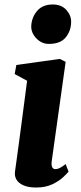

<svg xmlns="http://www.w3.org/2000/svg" viewBox="-20 -827 360 857"><path d="M140.5 10Q108 10 86 0.8Q64 -8.5 54 -24.5Q44 -40.5 47 -61.5Q50 -83.5 54.2 -113.8Q58.5 -144 63.5 -181.8Q68.5 -219.5 74.5 -264.2Q80.5 -309 87 -359.8Q93.5 -410.5 101 -466.5L45.5 -496.5L53 -537L247 -564L273 -551L211 -108.5Q208.5 -90.5 212.8 -81.2Q217 -72 227.5 -72Q236.5 -72 246.5 -77Q256.5 -82 273 -94.5L286 -61Q279.5 -52.5 261.2 -35.5Q243 -18.5 213 -4.2Q183 10 140.5 10ZM198 -631Q165.5 -631 141.8 -656.2Q118 -681.5 119.5 -712Q122 -751.5 146.5 -779.2Q171 -807 215.5 -807Q254.5 -807 276.2 -782.5Q298 -758 297.5 -729Q297 -689 273.2 -660Q249.5 -631 198 -631Z"/></svg>

Font: Merriweather 28pt Black
Style: Italic
Weight: 900
Italic angle: -7.8°
Version: Version 2.101